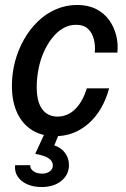

<svg xmlns="http://www.w3.org/2000/svg" viewBox="-20 -539 506 774"><path d="M202 10Q149 10 110 -14Q71 -38 49.5 -83.5Q28 -129 28 -193Q28 -243 40.5 -290.5Q53 -338 76.5 -379.5Q100 -421 132.5 -452.5Q165 -484 205.5 -501.5Q246 -519 291 -519Q335 -519 367.5 -502.5Q400 -486 420 -458Q440 -430 448.5 -396Q457 -362 453 -327H362Q365 -354 358.5 -380Q352 -406 335 -422.5Q318 -439 286 -439Q258 -439 233.5 -424.5Q209 -410 189.5 -385Q170 -360 156 -328Q142 -296 135 -259.5Q128 -223 128 -188Q128 -129 150 -99Q172 -69 212 -69Q252 -69 282.5 -98.5Q313 -128 330 -183H420Q395 -92 337 -41Q279 10 202 10ZM148 215Q115 215 90 204Q65 193 51.5 173Q38 153 41 127H102Q101 141 114.5 151Q128 161 150 161Q168 161 180.5 152Q193 143 193 128Q193 112 178 100.5Q163 89 122 81L165 -12H223L199 47Q228 57 243 78.5Q258 100 258 126Q258 165 227.5 190Q197 215 148 215Z"/></svg>

Font: Instrument Sans SemiCondensed Medium
Style: Italic
Weight: 500
Width: 4
Italic angle: -13°
Designer: Rodrigo Fuenzalida
Foundry: fragTYPE
Version: Version 1.000;gftools[0.9.28]